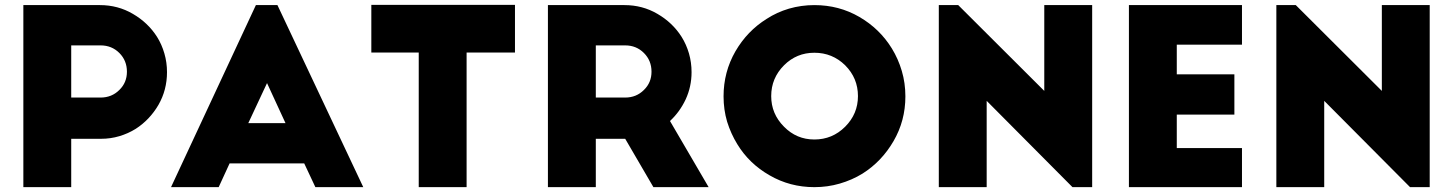

<svg xmlns="http://www.w3.org/2000/svg" viewBox="-20 -771 5985 791"><path d="M273.4 -584Q303.7 -584 394.5 -584Q440.4 -584 471.7 -552.7Q502.9 -521.5 502.9 -475.6Q502.9 -430.7 471.7 -400.4Q440.4 -369.1 394.5 -369.1Q354.5 -369.1 273.4 -369.1Q273.4 -422.9 273.4 -584ZM76.2 0Q87.9 0 126 0Q162.1 0 273.4 0Q273.4 -49.8 273.4 -199.2Q303.7 -199.2 396.5 -199.2Q435.5 -199.2 471.7 -210Q507.8 -220.7 539.1 -240.2Q596.7 -277.3 632.8 -338.9Q668 -400.4 668 -473.6Q668 -513.7 657.2 -550.8Q646.5 -587.9 627 -619.1Q589.8 -677.7 527.3 -713.9Q465.8 -750 391.6 -750Q287.1 -750 76.2 -750Q76.2 -703.1 76.2 -561.5Q76.2 -421.9 76.2 0Z M880.9 0Q892.6 -24.4 925.8 -97.7Q1002.9 -97.7 1233.4 -97.7Q1245.1 -73.2 1279.3 0Q1292 0 1328.1 0Q1365.2 0 1476.6 0Q1387.7 -187.5 1123 -750Q1100.6 -750 1034.2 -750Q946.3 -562.5 684.6 0Q733.4 0 880.9 0ZM1080.1 -428.7Q1099.6 -387.7 1156.2 -263.7Q1118.2 -263.7 1002.9 -263.7Q1022.5 -305.7 1080.1 -428.7Z M1509.8 -554.7Q1558.6 -554.7 1705.1 -554.7Q1705.1 -416 1705.1 0Q1717.8 0 1754.9 0Q1792 0 1902.3 0Q1902.3 -138.7 1902.3 -554.7Q1952.1 -554.7 2101.6 -554.7Q2101.6 -603.5 2101.6 -751Q1953.1 -751 1509.8 -751Q1509.8 -702.1 1509.8 -554.7Z M2899.4 0Q2859.4 -68.4 2740.2 -272.5Q2780.3 -309.6 2804.7 -361.3Q2829.1 -414.1 2829.1 -473.6Q2829.1 -513.7 2818.4 -550.8Q2807.6 -587.9 2788.1 -619.1Q2751 -677.7 2688.5 -713.9Q2627 -750 2552.7 -750Q2448.2 -750 2237.3 -750Q2237.3 -703.1 2237.3 -561.5Q2237.3 -421.9 2237.3 0Q2286.1 0 2434.6 0Q2434.6 -49.8 2434.6 -199.2Q2464.8 -199.2 2555.7 -199.2Q2585 -149.4 2671.9 0Q2686.5 0 2728.5 0Q2771.5 0 2899.4 0ZM2434.6 -584Q2464.8 -584 2555.7 -584Q2601.6 -584 2632.8 -552.7Q2664.1 -521.5 2664.1 -475.6Q2664.1 -430.7 2632.8 -400.4Q2601.6 -369.1 2555.7 -369.1Q2515.6 -369.1 2434.6 -369.1Q2434.6 -422.9 2434.6 -584Z M2960.9 -374Q2960.9 -319.3 2975.6 -269.5Q2991.2 -219.7 3017.6 -176.8Q3066.4 -96.7 3150.4 -48.8Q3234.4 0 3335 0Q3389.6 0 3439.5 -14.6Q3490.2 -29.3 3533.2 -55.7Q3612.3 -105.5 3661.1 -189.5Q3710 -273.4 3710 -374Q3710 -428.7 3695.3 -478.5Q3680.7 -528.3 3654.3 -571.3Q3604.5 -652.3 3520.5 -701.2Q3436.5 -750 3335 -750Q3281.2 -750 3230.5 -735.4Q3180.7 -720.7 3138.7 -693.4Q3058.6 -643.6 3009.8 -559.6Q2960.9 -474.6 2960.9 -374ZM3514.6 -375Q3514.6 -301.8 3461.9 -249Q3409.2 -196.3 3335 -196.3Q3261.7 -196.3 3210 -249Q3157.2 -301.8 3157.2 -375Q3157.2 -449.2 3210 -502Q3261.7 -553.7 3335 -553.7Q3409.2 -553.7 3461.9 -502Q3514.6 -449.2 3514.6 -375Z M4479.5 0Q4479.5 -187.5 4479.5 -750Q4430.7 -750 4282.2 -750Q4282.2 -661.1 4282.2 -396.5Q4193.4 -484.4 3927.7 -750Q3907.2 -750 3847.7 -750Q3847.7 -703.1 3847.7 -561.5Q3847.7 -421.9 3847.7 0Q3859.4 0 3897.5 0Q3933.6 0 4044.9 0Q4044.9 -88.9 4044.9 -355.5Q4132.8 -266.6 4398.4 0Q4418.9 0 4479.5 0Z M4630.9 0Q4660.2 0 4747.1 0Q4835 0 5096.7 0Q5096.7 -40 5096.7 -161.1Q5029.3 -161.1 4828.1 -161.1Q4828.1 -195.3 4828.1 -298.8Q4886.7 -298.8 5065.4 -298.8Q5065.4 -340.8 5065.4 -464.8Q5005.9 -464.8 4828.1 -464.8Q4828.1 -495.1 4828.1 -586.9Q4894.5 -586.9 5096.7 -586.9Q5096.7 -627.9 5096.7 -750Q4980.5 -750 4630.9 -750Q4630.9 -703.1 4630.9 -561.5Q4630.9 -421.9 4630.9 0Z M5870.1 0Q5870.1 -187.5 5870.1 -750Q5821.3 -750 5672.9 -750Q5672.9 -661.1 5672.9 -396.5Q5584 -484.4 5318.4 -750Q5297.9 -750 5238.3 -750Q5238.3 -703.1 5238.3 -561.5Q5238.3 -421.9 5238.3 0Q5250 0 5288.1 0Q5324.2 0 5435.5 0Q5435.5 -88.9 5435.5 -355.5Q5523.4 -266.6 5789.1 0Q5809.6 0 5870.1 0Z"/></svg>

Font: Big John
Style: Regular
Weight: 400
Designer: Ion Lucin
Version: Version 1.000